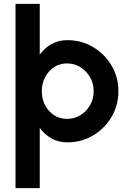

<svg xmlns="http://www.w3.org/2000/svg" viewBox="-20 -720 660 990"><path d="M60 250V-700H185V-438.5Q209 -471.5 244.5 -492.2Q280 -513 327.5 -513Q400 -513 459.8 -477.5Q519.5 -442 555 -382.2Q590.5 -322.5 590.5 -250Q590.5 -177 555 -117Q519.5 -57 459.8 -21.5Q400 14 327.5 14Q280 14 244.5 -6.8Q209 -27.5 185 -60.5V250ZM325.5 -107Q363.5 -107 394.5 -126Q425.5 -145 444.2 -177.5Q463 -210 463 -250Q463 -289 444.5 -321.5Q426 -354 394.8 -373.5Q363.5 -393 325.5 -393Q288 -393 258.8 -373.8Q229.5 -354.5 212.5 -322Q195.5 -289.5 195.5 -250Q195.5 -210.5 212.2 -178Q229 -145.5 258.5 -126.2Q288 -107 325.5 -107Z"/></svg>

Font: Urbanist
Style: Bold
Weight: 700
Designer: Corey Hu
Foundry: Corey Hu
Version: Version 1.330; ttfautohint (v1.8.4.7-5d5b)